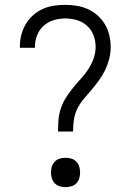

<svg xmlns="http://www.w3.org/2000/svg" viewBox="-20 -763 540 791"><path d="M219 -221H281Q281 -245 284.5 -269.5Q288 -294 299 -316Q310 -338 326 -356.5Q342 -375 358 -394Q374 -413 388.5 -433Q403 -453 413.5 -475Q424 -497 430 -521Q436 -545 436 -569Q436 -593 430.5 -617Q425 -641 413 -661.5Q401 -682 383 -698.5Q365 -715 343 -725Q321 -735 297 -739Q273 -743 249 -743Q225 -743 201.5 -739.5Q178 -736 156 -726Q134 -716 116 -700Q98 -684 86 -663.5Q74 -643 68 -620Q62 -597 62 -573Q62 -571 62 -569.5Q62 -568 62 -566H124Q124 -567 124 -568.5Q124 -570 124 -571Q124 -595 133 -618Q142 -641 160 -657Q178 -673 201.5 -680Q225 -687 249 -687Q273 -687 297 -680Q321 -673 339 -656.5Q357 -640 365.5 -617Q374 -594 374 -570Q374 -545 365.5 -521.5Q357 -498 343.5 -477.5Q330 -457 313.5 -439Q297 -421 281.5 -402Q266 -383 252.5 -362Q239 -341 231 -317.5Q223 -294 221 -269.5Q219 -245 219 -221ZM250 8Q262 8 274 4.5Q286 1 294.5 -8Q303 -17 306.5 -28.5Q310 -40 310 -52Q310 -65 306.5 -76.5Q303 -88 294.5 -97Q286 -106 274 -109.5Q262 -113 250 -113Q238 -113 226 -109.5Q214 -106 205.5 -97Q197 -88 193.5 -76.5Q190 -65 190 -52Q190 -40 193.5 -28.5Q197 -17 205.5 -8Q214 1 226 4.5Q238 8 250 8Z"/></svg>

Font: Iosevka SS09 Light
Style: Regular
Weight: 300
Monospace: yes
Designer: Belleve Invis
Foundry: Belleve Invis
Version: Version 5.2.1; ttfautohint (v1.8.3)